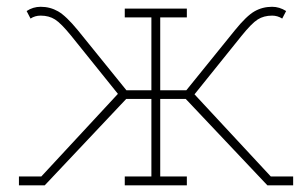

<svg xmlns="http://www.w3.org/2000/svg" viewBox="-20 -554 919 574"><path d="M36.6 0V-26.4H103.5L332.5 -273.4L193.4 -446.3Q162.6 -484.4 144.5 -495.8Q126.5 -507.3 101.6 -507.3Q84.5 -507.3 71.3 -498.5L59.6 -521Q78.6 -533.7 101.6 -533.7Q129.9 -533.7 153.8 -520Q177.7 -506.3 212.9 -463.4L357.9 -284.2H432.6V-502H353V-528.3H538.6V-502H459V-284.2H537.1L682.1 -463.4Q716.8 -506.3 740.7 -520Q764.6 -533.7 793.5 -533.7Q815.4 -533.7 835.4 -521L823.7 -498.5Q809.6 -507.3 793.5 -507.3Q768.6 -507.3 750.5 -495.8Q732.4 -484.4 701.7 -446.3L561.5 -272L789.6 -26.4H856.4V0H779.3L535.2 -258.3H459V-26.4H538.6V0H353V-26.4H432.6V-258.3H357.4L113.8 0Z"/></svg>

Font: Roboto Slab Thin
Style: Regular
Weight: 100
Designer: Google
Version: Version 2.000; ttfautohint (v1.8.1.43-b0c9)